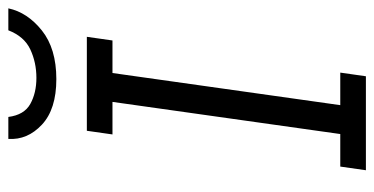

<svg xmlns="http://www.w3.org/2000/svg" viewBox="-244 -676 919 472"><g transform="rotate(-90 216.0 -439.5)"><path d="M34 0 43 -63H123L202 -623H122L131 -686H362L353 -623H273L194 -63H274L265 0ZM258 -761Q184 -761 146 -796.5Q108 -832 111 -879H165Q170 -840 197 -825Q224 -810 261 -810Q299 -810 331 -825Q363 -840 378 -879H432Q422 -832 377.5 -796.5Q333 -761 258 -761Z"/></g></svg>

Font: Chivo Medium ExtraLight
Style: Italic
Weight: 250
Italic angle: -8.05°
Version: Version 2.002